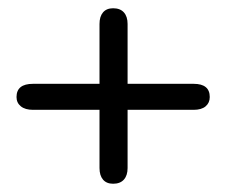

<svg xmlns="http://www.w3.org/2000/svg" viewBox="-20 -485 548 465"><path d="M488 -250Q488 -236 478 -227.5Q468 -219 449 -219H289V-78Q289 -60 280 -50Q271 -40 254 -40Q238 -40 229.5 -50Q221 -60 221 -78V-219H60Q41 -219 30.5 -227.5Q20 -236 20 -250Q20 -282 60 -282H221V-427Q221 -445 229.5 -455Q238 -465 254 -465Q271 -465 280 -455Q289 -445 289 -427V-282H449Q488 -282 488 -250Z"/></svg>

Font: Kodchasan
Style: Regular
Weight: 400
Version: Version 1.000; ttfautohint (v1.6)